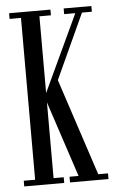

<svg xmlns="http://www.w3.org/2000/svg" viewBox="-51 -737 476 773"><g transform="rotate(-5 186.5 -350.0)"><path d="M15.5 0V-23H61.5V-677H15.5V-700H182.5V-677H136V-367L281 -677H236V-700H348V-677H308L187.5 -414.5L316.5 -23H356V0H200.5V-23H237L136 -329V-23H177V0Z"/></g></svg>

Font: Imbue 50pt
Style: Regular
Weight: 400
Designer: Tyler Finck
Foundry: Etcetera Type Company
Version: Version 1.102; ttfautohint (v1.8.3)